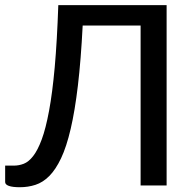

<svg xmlns="http://www.w3.org/2000/svg" viewBox="-24 -738 772 764"><path d="M639 -717.5V0H535.5V-636.5H305Q298 -499 286 -397.8Q274 -296.5 257.2 -225Q240.5 -153.5 219 -108.2Q197.5 -63 172 -37.5Q146.5 -12 117 -2.5Q87.5 7 55 7Q26.5 7 11.5 1.8Q-3.5 -3.5 -3.5 -13.5V-79H32Q51.5 -79 70.8 -86.5Q90 -94 108 -117Q126 -140 142 -183Q158 -226 171.2 -297Q184.5 -368 193.8 -471Q203 -574 208 -717.5Z"/></svg>

Font: Lato Medium
Style: Regular
Weight: 500
Designer: Lukasz Dziedzic
Foundry: tyPoland Lukasz Dziedzic
Version: Version 2.006; 2014-01-15